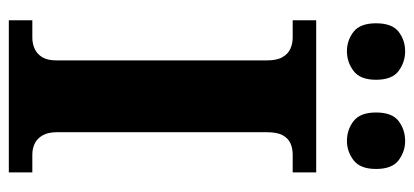

<svg xmlns="http://www.w3.org/2000/svg" viewBox="-278 -684 961 446"><g transform="rotate(90 203.0 -460.5)"><path d="M26.6 0V-54.6H66.8Q80.6 -54.6 92.6 -59.9Q104.6 -65.2 112.2 -77.3Q119.8 -89.4 119.8 -110.8V-599.6Q119.8 -622.8 112.2 -635.8Q104.6 -648.8 92.6 -654.1Q80.6 -659.4 66.8 -659.4H26.6V-714H380V-659.4H338.6Q323.4 -659.4 311.7 -653.8Q300 -648.2 293.3 -635.5Q286.6 -622.8 286.6 -599V-112Q286.6 -91.2 293.9 -78.5Q301.2 -65.8 312.9 -60.2Q324.6 -54.6 338.6 -54.6H380V0ZM307 -785.4Q280.8 -785.4 260.8 -800.8Q240.8 -816.2 240.8 -853Q240.8 -890.4 260.8 -905.5Q280.8 -920.6 307 -920.6Q331.4 -920.6 351.7 -905.5Q372 -890.4 372 -853Q372 -816.2 351.7 -800.8Q331.4 -785.4 307 -785.4ZM98.6 -785.4Q73 -785.4 53.3 -800.8Q33.6 -816.2 33.6 -853Q33.6 -890.4 53.3 -905.5Q73 -920.6 98.6 -920.6Q123.8 -920.6 144.3 -905.5Q164.8 -890.4 164.8 -853Q164.8 -816.2 144.3 -800.8Q123.8 -785.4 98.6 -785.4Z"/></g></svg>

Font: Noto Serif Hentaigana ExtraLight
Style: Regular
Weight: 200
Designer: Kazuhiro Yamada
Foundry: nipponia
Version: Version 1.000